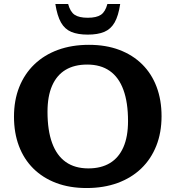

<svg xmlns="http://www.w3.org/2000/svg" viewBox="-20 -936 885 968"><path d="M428.5 -710Q514 -710 581.5 -684.5Q649 -659 696.8 -611.8Q744.5 -564.5 769.5 -498.2Q794.5 -432 794.5 -350Q794.5 -267.5 768 -200.8Q741.5 -134 692 -86.5Q642.5 -39 572.8 -13.5Q503 12 416.5 12Q331 12 263.5 -13.5Q196 -39 148.2 -86.2Q100.5 -133.5 75.5 -199.8Q50.5 -266 50.5 -348Q50.5 -430.5 77 -497Q103.5 -563.5 153 -611.2Q202.5 -659 272.2 -684.5Q342 -710 428.5 -710ZM425.5 -87Q490 -87 534.5 -114Q579 -141 602.2 -194Q625.5 -247 625.5 -325.5Q625.5 -419.5 602.2 -483Q579 -546.5 533.2 -578.5Q487.5 -610.5 419.5 -610.5Q355 -610.5 310.5 -583.8Q266 -557 242.8 -504Q219.5 -451 219.5 -372.5Q219.5 -278.5 242.8 -215Q266 -151.5 311.8 -119.2Q357.5 -87 425.5 -87ZM422.5 -846.5Q466.5 -846.5 488.8 -861.5Q511 -876.5 521.5 -916H586Q577 -856 557.8 -822.5Q538.5 -789 505.5 -775.2Q472.5 -761.5 422.5 -761.5Q372.5 -761.5 339.5 -775.2Q306.5 -789 287.5 -822.5Q268.5 -856 259 -916H323.5Q334 -876.5 356.2 -861.5Q378.5 -846.5 422.5 -846.5Z"/></svg>

Font: Newsreader 9pt SemiBold
Style: Regular
Weight: 600
Designer: Hugues Gentile
Foundry: Production Type
Version: Version 1.003